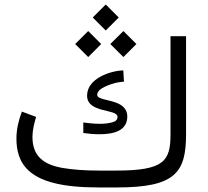

<svg xmlns="http://www.w3.org/2000/svg" viewBox="-20 -824 916 844"><path d="M414.1 -74.2C353 -74.2 300.8 -78.1 257.3 -85.4C169.9 -100.1 122.6 -138.7 122.6 -222.7C122.6 -250.5 130.4 -282.2 138.7 -310.1L76.2 -333.5C62 -295.9 52.2 -256.3 52.2 -214.8C52.2 -159.7 66.4 -116.7 94.7 -85.4C150.9 -22.9 260.3 0 414.1 0H493.7C751 0 797.9 -65.4 797.9 -234.9V-665H729.5V-233.4C729.5 -116.2 701.7 -74.2 491.2 -74.2ZM346.2 -239.3C370.1 -235.8 394 -233.9 418 -233.9C480.5 -233.9 539.6 -249.5 539.6 -312C539.6 -327.6 534.7 -340.8 524.9 -351.1C491.7 -388.2 407.2 -381.3 407.2 -407.2C407.2 -417.5 414.1 -427.2 428.2 -436C442.4 -444.3 458.5 -451.2 477.1 -456.5C495.1 -461.9 511.2 -464.4 524.9 -464.8L522 -514.6C466.3 -513.2 362.8 -479.5 362.8 -403.8C362.8 -324.7 496.6 -347.2 496.6 -310.1C496.6 -297.9 488.8 -290 472.7 -286.1C456.5 -281.7 439 -279.8 419.4 -279.8C392.1 -279.8 363.8 -283.2 346.2 -285.6ZM387.7 -747.1 444.8 -689.9 502 -747.1 444.8 -804.2ZM464.8 -630.4 522.5 -573.2 579.6 -630.4 522.5 -687.5ZM310.5 -630.4 367.7 -573.2 424.8 -630.4 367.7 -687.5Z"/></svg>

Font: Vazirmatn Light
Style: Regular
Weight: 300
Designer: Saber Rastikerdar
Foundry: Saber Rastikerdar
Version: Version 33.003